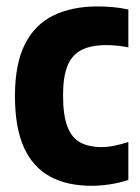

<svg xmlns="http://www.w3.org/2000/svg" viewBox="-20 -576 441 606"><path d="M268.4 10.4Q191.3 10.4 137.3 -19.2Q83.4 -48.7 55.3 -111.1Q27.2 -173.5 27.2 -272.8Q27.2 -374.6 58.8 -436.8Q90.4 -499 149 -527.4Q207.5 -555.7 287.9 -555.7Q313.4 -555.7 337.6 -553.4Q361.9 -551.1 385.1 -546.1V-426.5Q367.3 -430.3 349 -431.9Q330.7 -433.6 315.2 -433.6Q268 -433.6 237.9 -418.6Q207.8 -403.7 193.4 -369.1Q179 -334.6 179 -275.5Q179 -212.7 192.5 -176.9Q206.1 -141.2 233.1 -126.5Q260.1 -111.8 300.5 -111.8Q319.3 -111.8 340.2 -115.9Q361 -120 385.1 -127.8V-8.2Q357.2 1.3 327.1 5.8Q297 10.4 268.4 10.4Z"/></svg>

Font: Encode Sans Condensed Thin
Style: Regular
Weight: 100
Width: 3
Designer: Multiple Designers
Foundry: Impallari Type
Version: Version 3.002